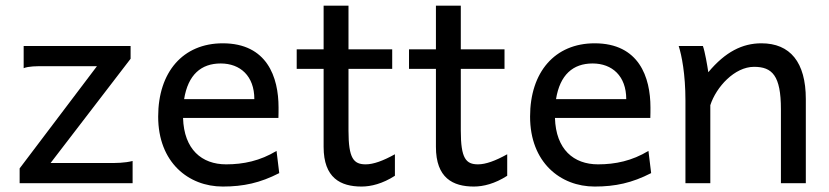

<svg xmlns="http://www.w3.org/2000/svg" viewBox="-20 -665 3011 697"><path d="M65.9 -498V-417.5C84 -424.8 112.8 -424.8 141.6 -424.8H332L51.3 -53.7V0H461.4V-80.6C432.1 -73.2 401.9 -73.2 373.5 -73.2H163.6L454.1 -451.7V-498Z M990.7 -236.8C991.2 -245.6 991.2 -266.1 991.2 -274.9C991.2 -384.8 949.7 -507.8 788.6 -507.8C644 -507.8 554.2 -403.3 554.2 -241.7C554.2 -75.7 664.1 12.2 788.6 12.2C863.8 12.2 924.3 -1 993.7 -36.6L983.9 -117.2C924.3 -81.1 863.8 -68.4 800.8 -68.4C712.4 -68.4 647.9 -122.6 644.5 -236.8ZM781.2 -434.6C852.1 -434.6 903.3 -389.2 903.3 -305.2H648.4C662.6 -393.6 710 -434.6 781.2 -434.6Z M1057.1 -415H1154.8V-131.8C1154.8 -19 1216.3 12.2 1292.5 12.2C1326.7 12.2 1368.7 2 1413.6 -26.9V-105C1370.6 -81.1 1335.4 -68.4 1307.6 -68.4C1263.7 -68.4 1245.1 -89.8 1245.1 -190.4V-415H1403.8V-485.8H1245.1V-644.5H1154.8V-485.8H1057.1Z M1464.8 -415H1562.5V-131.8C1562.5 -19 1624 12.2 1700.2 12.2C1734.4 12.2 1776.4 2 1821.3 -26.9V-105C1778.3 -81.1 1743.2 -68.4 1715.3 -68.4C1671.4 -68.4 1652.8 -89.8 1652.8 -190.4V-415H1811.5V-485.8H1652.8V-644.5H1562.5V-485.8H1464.8Z M2340.8 -236.8C2341.3 -245.6 2341.3 -266.1 2341.3 -274.9C2341.3 -384.8 2299.8 -507.8 2138.7 -507.8C1994.1 -507.8 1904.3 -403.3 1904.3 -241.7C1904.3 -75.7 2014.2 12.2 2138.7 12.2C2213.9 12.2 2274.4 -1 2343.8 -36.6L2334 -117.2C2274.4 -81.1 2213.9 -68.4 2150.9 -68.4C2062.5 -68.4 1998 -122.6 1994.6 -236.8ZM2131.3 -434.6C2202.1 -434.6 2253.4 -389.2 2253.4 -305.2H1998.5C2012.7 -393.6 2060.1 -434.6 2131.3 -434.6Z M2905.3 0V-305.2C2905.3 -439.5 2848.1 -507.8 2744.1 -507.8C2675.3 -507.8 2613.3 -477.1 2551.3 -402.8C2547.9 -426.3 2539.1 -477.5 2531.7 -498H2443.8C2454.6 -464.4 2468.3 -396 2468.3 -300.3V0H2558.6V-283.2C2580.1 -349.6 2647 -422.4 2717.3 -422.4C2783.2 -422.4 2814.9 -390.6 2814.9 -268.6V0Z"/></svg>

Font: Andika
Style: Regular
Weight: 400
Designer: Victor Gaultney, Annie Olsen, Julie Remington, Don Collingsworth, Eric Hays
Foundry: SIL International
Version: Version 1.000